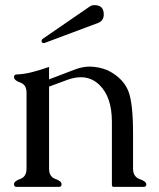

<svg xmlns="http://www.w3.org/2000/svg" viewBox="-20 -729 622 749"><path d="M154.3 -561.5Q152.8 -561 150.9 -561Q142.1 -561 142.1 -569.3Q142.1 -573.2 145.5 -576.7L328.6 -702.6Q337.4 -709 348.6 -709Q384.8 -709 384.8 -672.9Q384.8 -647.5 361.8 -639.2ZM171.4 -467.8V-419.4L272.5 -458Q301.8 -469.2 330.6 -469.2Q338.4 -469.2 346.2 -468.3Q382.8 -464.4 410.6 -449.2Q461.4 -420.4 480.2 -374.8Q499 -329.1 499 -209V-70.8Q499.5 -39.1 525.1 -30.3Q550.8 -21.5 550.8 -9.3Q550.8 0 540.5 0H422.4Q416.5 0 416.5 -9.3V-253.9Q416.5 -350.6 367.7 -397.9Q336.9 -427.7 295.4 -427.7Q271 -427.7 242.7 -417.5L171.4 -391.1V-71.3Q171.4 -39.6 195.8 -31Q220.2 -22.5 220.2 -10.3Q220.2 0 210 0H44.4Q34.7 0 34.7 -10.3Q34.7 -22.5 59.1 -31Q83.5 -39.6 83.5 -71.3V-367.2Q83.5 -398.4 59.1 -407Q34.7 -415.5 34.7 -428.2Q34.7 -438.5 44.9 -438.5Q77.1 -439.9 108.6 -448.5Q140.1 -457 171.4 -467.8Z"/></svg>

Font: Caudex
Style: Regular
Weight: 400
Version: Version 1.01